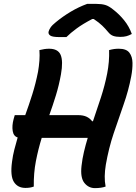

<svg xmlns="http://www.w3.org/2000/svg" viewBox="-20 -960 703 989"><path d="M56 -367H110Q129 -419 146.5 -474.5Q164 -530 176 -591Q181 -620 183 -648Q185 -676 183 -702Q210 -709 233 -709Q279 -709 292.5 -677Q306 -645 294 -577Q284 -521 268 -469Q252 -417 234 -367H381Q409 -367 426.5 -358.5Q444 -350 455 -335L459 -336Q480 -397 500 -458.5Q520 -520 532 -581Q544 -642 542 -702Q557 -706 568 -707.5Q579 -709 592 -709Q631 -709 646.5 -688.5Q662 -668 662.5 -636Q663 -604 656 -567Q642 -493 616.5 -421Q591 -349 565.5 -273Q540 -197 525 -111Q520 -80 519.5 -52.5Q519 -25 524 1Q502 9 469 9Q436 9 414.5 -18Q393 -45 400 -106Q404 -142 412.5 -178Q421 -214 432 -250H195Q177 -192 165 -130.5Q153 -69 154 1Q136 8 111 8Q71 8 51.5 -23Q32 -54 42 -127Q46 -159 54 -190Q62 -221 71 -252Q50 -258 45.5 -285Q41 -312 50 -346ZM429 -940H476Q503 -940 522 -934.5Q541 -929 564 -910Q594 -887 619.5 -855.5Q645 -824 659 -785Q644 -777 631 -773.5Q618 -770 599 -770Q578 -770 563.5 -775Q549 -780 537 -795Q523 -812 506.5 -828Q490 -844 463 -862H455Q407 -837 375 -813.5Q343 -790 322 -769H287Q251 -769 239.5 -776.5Q228 -784 230 -796Q232 -806 240.5 -818.5Q249 -831 268 -846Q303 -875 344 -899.5Q385 -924 429 -940Z"/></svg>

Font: Recursive Sn Csl St SmB
Style: Italic
Weight: 600
Italic angle: -15°
Version: Version 1.079;hotconv 1.0.112;makeotfexe 2.5.65598; ttfautoh